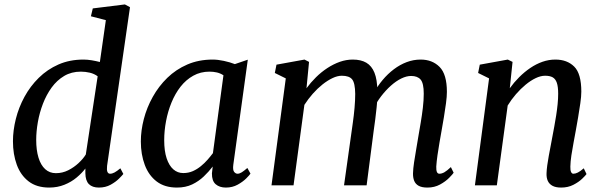

<svg xmlns="http://www.w3.org/2000/svg" viewBox="-20 -837 2718 867"><path d="M463.5 -88Q461.5 -70 465 -61.2Q468.5 -52.5 477 -52.5Q486.5 -52.5 497.2 -58.2Q508 -64 523.5 -77L537 -51.5Q532.5 -45.5 517.5 -30.5Q502.5 -15.5 479.5 -2.8Q456.5 10 426.5 10Q397 10 381.5 -5.5Q366 -21 365.5 -54.5V-76Q350 -55.5 326.2 -35.5Q302.5 -15.5 271 -2.8Q239.5 10 202 10Q145.5 10 109.2 -18Q73 -46 55.8 -93.2Q38.5 -140.5 38.5 -199Q38.5 -248 51.5 -300Q64.5 -352 90.5 -399.8Q116.5 -447.5 155 -485.5Q193.5 -523.5 244 -545.8Q294.5 -568 357 -568Q374.5 -568 394 -564.8Q413.5 -561.5 431 -557L458 -746L390.5 -763.5L399 -799L544 -817L567 -804.5ZM421 -492.5Q405.5 -504 385.5 -508.8Q365.5 -513.5 345 -513.5Q302.5 -513.5 269.8 -494Q237 -474.5 213.2 -441.8Q189.5 -409 174 -368.8Q158.5 -328.5 151 -286Q143.5 -243.5 143.5 -205Q143.5 -159 153.8 -125.2Q164 -91.5 184 -73.2Q204 -55 232.5 -55Q262 -55 288.2 -68.2Q314.5 -81.5 335.2 -101Q356 -120.5 367.5 -139.5Z M1033.5 -93Q1030.5 -69.5 1037.2 -61Q1044 -52.5 1052.5 -52.5Q1061.5 -52.5 1071.8 -59Q1082 -65.5 1097 -78.5L1111 -53Q1107 -46.5 1091.8 -31.2Q1076.5 -16 1053 -3Q1029.5 10 1000 10Q971.5 10 954 -5Q936.5 -20 937 -54L940.5 -85Q923 -62 900.2 -40.2Q877.5 -18.5 847.8 -4.2Q818 10 779 10Q723.5 10 687.5 -17.5Q651.5 -45 633.8 -92.2Q616 -139.5 616 -198Q616 -247.5 629.5 -299.5Q643 -351.5 669.8 -399.5Q696.5 -447.5 735.5 -485.5Q774.5 -523.5 826 -545.8Q877.5 -568 940.5 -568Q963.5 -568 991.2 -562Q1019 -556 1040.5 -547.5L1099 -567.5ZM989 -497Q975.5 -506 959.5 -509.8Q943.5 -513.5 926 -513.5Q885.5 -513.5 852.8 -495.2Q820 -477 795.5 -445.8Q771 -414.5 754.5 -374.2Q738 -334 729.8 -290.2Q721.5 -246.5 721.5 -203.5Q721.5 -155 732.5 -122Q743.5 -89 762.8 -72.2Q782 -55.5 807.5 -55.5Q831 -55.5 850.8 -64.2Q870.5 -73 887.2 -86.8Q904 -100.5 917.5 -116Q931 -131.5 941.5 -145.5Z M1375.5 -557.5 1364 -438.5Q1383 -464.5 1406.8 -488Q1430.5 -511.5 1458 -529.5Q1485.5 -547.5 1514.5 -557.8Q1543.5 -568 1573 -568Q1610 -568 1634.2 -553.8Q1658.5 -539.5 1671 -508.5Q1683.5 -477.5 1684 -427Q1684.5 -422 1684.2 -416.8Q1684 -411.5 1683.8 -406Q1683.5 -400.5 1683 -394.5L1667 -415.5Q1684.5 -448 1707.8 -475.8Q1731 -503.5 1758.5 -524.2Q1786 -545 1816.5 -556.5Q1847 -568 1879.5 -568Q1932 -568 1965 -534.8Q1998 -501.5 1998 -422Q1998 -401.5 1994 -371Q1990 -340.5 1984.5 -307.8Q1979 -275 1974 -247Q1969.5 -221.5 1964.5 -192.8Q1959.5 -164 1955.5 -136Q1951.5 -108 1950 -85Q1949.5 -68 1953 -60.2Q1956.5 -52.5 1964 -52.5Q1975 -52.5 1986.8 -59.2Q1998.5 -66 2016 -82.5L2028.5 -57Q2024 -50 2008 -33.8Q1992 -17.5 1967 -3.8Q1942 10 1910 10Q1885 10 1870.5 2Q1856 -6 1850.2 -20.8Q1844.5 -35.5 1845 -54.5Q1845.5 -75.5 1849.8 -104Q1854 -132.5 1859.5 -163.5Q1865 -194.5 1869.5 -223Q1874 -250 1879.8 -283.2Q1885.5 -316.5 1889.5 -350.5Q1893.5 -384.5 1893.5 -414Q1893.5 -461 1879.5 -477.5Q1865.5 -494 1836.5 -494Q1815.5 -494 1792 -482.5Q1768.5 -471 1745.2 -450.2Q1722 -429.5 1701.2 -402.5Q1680.5 -375.5 1665.5 -344L1684.5 -403.5Q1683.5 -380 1680.8 -352.8Q1678 -325.5 1674.5 -298.2Q1671 -271 1667.5 -247L1635.5 0H1533.5L1564.5 -220.5Q1568.5 -249 1573.2 -282.5Q1578 -316 1581 -350Q1584 -384 1584 -413Q1583.5 -462 1570.2 -478.5Q1557 -495 1523.5 -495Q1504 -495 1481.8 -484.5Q1459.5 -474 1436.5 -455.8Q1413.5 -437.5 1392.5 -413.8Q1371.5 -390 1354.5 -363.5L1305.5 0H1206L1270.5 -483L1221 -507.5L1228.5 -545L1355 -568Z M2282 -438.5Q2301 -465 2324.5 -488.5Q2348 -512 2374.5 -530Q2401 -548 2429.5 -558Q2458 -568 2488 -568Q2541 -568 2573 -536.2Q2605 -504.5 2605 -423Q2605 -401.5 2600.5 -370.5Q2596 -339.5 2590.5 -306.8Q2585 -274 2580 -247Q2575.5 -222 2570 -193Q2564.5 -164 2560.2 -135.8Q2556 -107.5 2555.5 -85Q2555 -68 2558.8 -60.2Q2562.5 -52.5 2569 -52.5Q2578.5 -52.5 2589.5 -58Q2600.5 -63.5 2616 -77L2628.5 -51Q2624.5 -45 2609 -30Q2593.5 -15 2569.2 -2.5Q2545 10 2514 10Q2489.5 10 2474.8 2Q2460 -6 2453.5 -20.5Q2447 -35 2448 -55.5Q2448.5 -70.5 2451.2 -90.5Q2454 -110.5 2458 -132.8Q2462 -155 2466.5 -177.8Q2471 -200.5 2474.5 -220.5Q2478.5 -241.5 2483 -266Q2487.5 -290.5 2491.5 -316Q2495.5 -341.5 2498 -366.5Q2500.5 -391.5 2500.5 -414Q2500.5 -445.5 2494.5 -463Q2488.5 -480.5 2475.8 -487.8Q2463 -495 2441.5 -495Q2421.5 -495 2399 -484.2Q2376.5 -473.5 2353.8 -454.8Q2331 -436 2310 -411.8Q2289 -387.5 2272.5 -360.5L2223.5 0H2124.5L2188.5 -483L2139 -507.5L2146.5 -545L2273 -568L2294.5 -557.5Z"/></svg>

Font: Merriweather Light 18pt
Style: Italic
Weight: 400
Italic angle: -7.8°
Version: Version 2.101